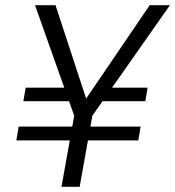

<svg xmlns="http://www.w3.org/2000/svg" viewBox="-20 -720 675 740"><path d="M43 -179 52 -232H522L513 -179ZM279 -330H70L79 -382H277ZM340 -330 360 -382H549L540 -330ZM217 0 266 -274 115 -700H194L312 -340L557 -700H635L336 -274L287 0Z"/></svg>

Font: DM Sans 12pt Light
Style: Italic
Weight: 300
Italic angle: -10°
Version: Version 4.004;gftools[0.9.30]